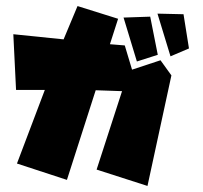

<svg xmlns="http://www.w3.org/2000/svg" viewBox="-20 -614 669 634"><path d="M500 -569 543 -428 604 -454 586 -567ZM388 -556 432 -411 501 -433 476 -559ZM546 -365 467 0 299 -54 383 -313 296 -316 201 -20 36 -74 128 -317H33L24 -501L190 -484L236 -594L370 -552L343 -468L392 -464L416 -384L510 -415Z"/></svg>

Font: Super Mario
Style: Regular
Weight: 400
Version: Version 1.0